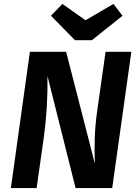

<svg xmlns="http://www.w3.org/2000/svg" viewBox="-20 -955 699 975"><path d="M556.2 -935.1 602.1 -875 446.8 -751H360.8L238.8 -875L296.9 -935.1L414.1 -852.1ZM647 -691.9 549.8 0H363.8L221.2 -568.8Q223.1 -408.7 203.1 -262.2L166 0H35.2L131.8 -691.9H315.9L461.9 -123Q459 -188.5 461.2 -254.4Q463.4 -320.3 474.1 -396L516.1 -691.9Z"/></svg>

Font: FiraGO SemiBold
Style: Italic
Weight: 600
Italic angle: -8°
Designer: bBox Type GmbH
Foundry: bBox Type GmbH
Version: Version 1.001;PS 001.001;hotconv 1.0.88;makeotf.lib2.5.64775